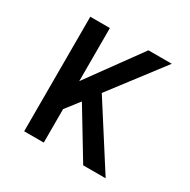

<svg xmlns="http://www.w3.org/2000/svg" viewBox="-124 -637 748 755"><g transform="rotate(30 250.0 -260.0)"><path d="M346 0 216 -215 167 -152V0H78V-520H167V-279L342 -520H448L267 -283L448 0Z"/></g></svg>

Font: Iosevka Medium
Style: Regular
Weight: 500
Monospace: yes
Designer: Belleve Invis
Foundry: Belleve Invis
Version: Version 32.5.0; ttfautohint (v1.8.4)